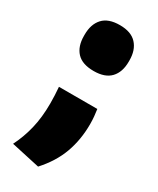

<svg xmlns="http://www.w3.org/2000/svg" viewBox="-159 -530 576 700"><g transform="rotate(30 129.0 -180.0)"><path d="M210.5 -172.5Q212.5 -159 214 -143.8Q215.5 -128.5 215.5 -111Q215.5 -45.5 195 10.8Q174.5 67 128.5 117.5L8 91Q29 49.5 40.5 2Q52 -45.5 52 -104.5Q52 -122.5 51.2 -138.2Q50.5 -154 49 -172.5ZM129.5 -285.5Q81 -285.5 58 -310.2Q35 -335 35 -379V-384.5Q35 -428 58 -453.2Q81 -478.5 129.5 -478.5Q177 -478.5 200.2 -453.2Q223.5 -428 223.5 -384.5V-379Q223.5 -335 200.2 -310.2Q177 -285.5 129.5 -285.5Z"/></g></svg>

Font: Anek Tamil ExtraBold
Style: Regular
Weight: 800
Designer: Aadarsh Rajan (Tamil), Yesha Goshar (Latin)
Foundry: Ek Type
Version: Version 1.003